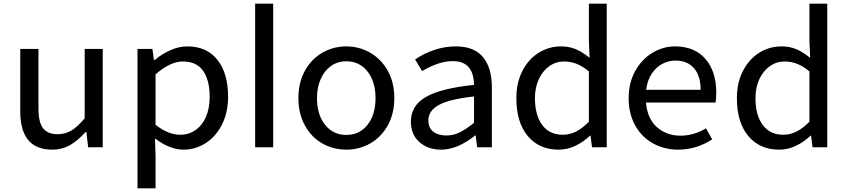

<svg xmlns="http://www.w3.org/2000/svg" viewBox="-20 -800 4595 1043"><path d="M90 -196V-534H189V-209Q189 -136 214 -103.5Q239 -71 293 -71Q334 -71 367 -90.5Q400 -110 440 -157V-534H538V0H459L449 -83H445Q403 -36 360 -11.5Q317 13 263 13Q90 13 90 -196Z M727 -534H808L816 -474H820Q860 -507 906 -527.5Q952 -548 997 -548Q1104 -548 1161.5 -474.5Q1219 -401 1219 -275Q1219 -188 1185.5 -122.5Q1152 -57 1096.5 -22Q1041 13 977 13Q903 13 822 -48L825 44V223H727ZM1119 -274Q1119 -364 1083.5 -415Q1048 -466 973 -466Q905 -466 825 -396V-122Q894 -68 959 -68Q1005 -68 1041.5 -93Q1078 -118 1098.5 -164.5Q1119 -211 1119 -274Z M1366 -780H1464V0H1366Z M1601 -267Q1601 -352 1636.5 -416Q1672 -480 1731.5 -514Q1791 -548 1861 -548Q1931 -548 1990.5 -514Q2050 -480 2086 -416.5Q2122 -353 2122 -267Q2122 -182 2086 -118Q2050 -54 1990.5 -20.5Q1931 13 1861 13Q1791 13 1731.5 -20.5Q1672 -54 1636.5 -118Q1601 -182 1601 -267ZM2020 -267Q2020 -356 1976.5 -411.5Q1933 -467 1861 -467Q1814 -467 1778 -441.5Q1742 -416 1722 -370.5Q1702 -325 1702 -267Q1702 -177 1746 -122Q1790 -67 1861 -67Q1933 -67 1976.5 -122Q2020 -177 2020 -267Z M2212 -139Q2212 -226 2293 -273Q2374 -320 2555 -339Q2553 -468 2440 -468Q2364 -468 2273 -414L2235 -477Q2281 -509 2338.5 -528.5Q2396 -548 2456 -548Q2556 -548 2604 -489.5Q2652 -431 2652 -325V0H2572L2564 -64H2561Q2465 13 2376 13Q2305 13 2258.5 -28Q2212 -69 2212 -139ZM2555 -133V-276Q2420 -261 2363.5 -229.5Q2307 -198 2307 -146Q2307 -105 2334 -84.5Q2361 -64 2404 -64Q2442 -64 2476.5 -80.5Q2511 -97 2555 -133Z M2785 -267Q2785 -351 2818 -415Q2851 -479 2906.5 -513.5Q2962 -548 3027 -548Q3072 -548 3107.5 -533Q3143 -518 3183 -486L3179 -577V-780H3276V0H3196L3188 -63H3185Q3151 -30 3107 -8.5Q3063 13 3015 13Q2909 13 2847 -61Q2785 -135 2785 -267ZM3179 -139V-412Q3146 -440 3113 -453Q3080 -466 3044 -466Q3000 -466 2964 -440.5Q2928 -415 2907 -370Q2886 -325 2886 -267Q2886 -174 2925.5 -121Q2965 -68 3037 -68Q3075 -68 3109.5 -85.5Q3144 -103 3179 -139Z M3395 -267Q3395 -350 3430.5 -414Q3466 -478 3524 -513Q3582 -548 3647 -548Q3753 -548 3812 -480Q3871 -412 3871 -296Q3871 -262 3867 -243H3489Q3497 -154 3549.5 -108.5Q3602 -63 3676 -63Q3749 -63 3815 -103L3849 -43Q3763 13 3664 13Q3589 13 3527.5 -21Q3466 -55 3430.5 -118.5Q3395 -182 3395 -267ZM3786 -312Q3786 -388 3750 -429.5Q3714 -471 3649 -471Q3614 -471 3580.5 -454.5Q3547 -438 3522 -402Q3497 -366 3490 -312Z M3983 -267Q3983 -351 4016 -415Q4049 -479 4104.5 -513.5Q4160 -548 4225 -548Q4270 -548 4305.5 -533Q4341 -518 4381 -486L4377 -577V-780H4474V0H4394L4386 -63H4383Q4349 -30 4305 -8.5Q4261 13 4213 13Q4107 13 4045 -61Q3983 -135 3983 -267ZM4377 -139V-412Q4344 -440 4311 -453Q4278 -466 4242 -466Q4198 -466 4162 -440.5Q4126 -415 4105 -370Q4084 -325 4084 -267Q4084 -174 4123.5 -121Q4163 -68 4235 -68Q4273 -68 4307.5 -85.5Q4342 -103 4377 -139Z"/></svg>

Font: Nebula Sans Medium
Style: Regular
Weight: 500
Designer: Paul D. Hunt for Adobe (as Source Sans)
Foundry: Nebula Entertainment & Broadcasting LLC
Version: Version 1.010